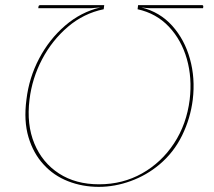

<svg xmlns="http://www.w3.org/2000/svg" viewBox="-20 -720 832 748"><path d="M365 8Q301 8 245 -14Q189 -36 150 -79Q110 -122 91 -185.5Q72 -249 83 -332Q93 -417 132.5 -492Q172 -567 233.5 -620Q295 -673 371 -691Q356 -690 346 -689Q336 -688 335 -688H129L130 -694Q130 -697 132 -698.5Q134 -700 137 -700H386L384 -684Q306 -668 244.5 -615.5Q183 -563 144 -489Q105 -415 95 -332Q83 -235 114 -160.5Q145 -86 210 -44Q275 -2 366 -2Q458 -2 533.5 -44.5Q609 -87 658 -161.5Q707 -236 719 -332Q729 -416 708 -490Q687 -564 638 -616Q589 -668 516 -684L518 -700H767Q770 -700 771 -698.5Q772 -697 772 -694L771 -688H564Q559 -688 549 -689Q539 -690 531 -691Q603 -673 651 -619.5Q699 -566 720 -490.5Q741 -415 731 -332Q722 -259 689.5 -192.5Q657 -126 601 -79Q551 -37 489 -14.5Q427 8 365 8Z"/></svg>

Font: Aleo Thin
Style: Italic
Weight: 250
Italic angle: -7°
Designer: Alessio Laiso
Foundry: Alessio Laiso
Version: Version 2.001;gftools[0.9.29]